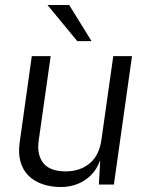

<svg xmlns="http://www.w3.org/2000/svg" viewBox="-20 -743 595 773"><path d="M222 10Q183 9.5 150.5 -1.8Q118 -13 95.2 -35.2Q72.5 -57.5 62.8 -90.8Q53 -124 59 -168L108 -517H184L135.5 -175Q128 -120.5 154.2 -86.8Q180.5 -53 244.5 -53Q301.5 -53 340.5 -84.8Q379.5 -116.5 388.5 -181L436 -517H511.5L438.5 0H378L383.5 -98Q370 -61 345.5 -37Q321 -13 289.2 -1.2Q257.5 10.5 222 10ZM291 -577.5 171 -723H258.5L348.5 -577.5Z"/></svg>

Font: Public Sans Thin Light
Style: Italic
Weight: 300
Italic angle: -8°
Version: Version 2.001